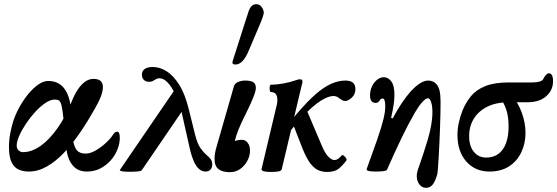

<svg xmlns="http://www.w3.org/2000/svg" viewBox="-20 -811 2670 920"><path d="M118 11Q92 11 70.5 2Q49 -7 36 -32.5Q23 -58 23 -107Q23 -139 29 -171.5Q35 -204 44 -232Q55 -265 73.5 -298.5Q92 -332 115.5 -360.5Q139 -389 163.5 -406Q188 -423 211 -423Q258 -423 284.5 -391Q311 -359 318 -305Q321 -285 321.5 -256.5Q322 -228 323.5 -199Q325 -170 328 -149Q335 -105 349 -90Q363 -75 391 -75Q412 -75 437.5 -89.5Q463 -104 485.5 -124.5Q508 -145 519 -162Q526 -173 531 -176.5Q536 -180 542 -180Q554 -180 554 -150Q554 -124 543 -95.5Q532 -67 511 -43Q490 -19 461 -4Q432 11 396 11Q356 11 332 -14.5Q308 -40 300 -84Q300 -87 299 -92.5Q298 -98 297.5 -103Q297 -108 296 -110Q289 -193 284.5 -238.5Q280 -284 275 -304.5Q270 -325 262.5 -329.5Q255 -334 242 -334Q222 -334 197.5 -317.5Q173 -301 149 -275Q125 -249 105 -219Q85 -189 72.5 -161Q60 -133 60 -114Q60 -98 69.5 -90Q79 -82 90 -82Q132 -82 174.5 -112Q217 -142 256 -197.5Q295 -253 325 -328Q337 -358 352.5 -381.5Q368 -405 387 -419Q406 -433 428 -433Q473 -433 473 -394Q473 -375 464 -350.5Q455 -326 435 -291Q402 -232 365 -177.5Q328 -123 288 -80.5Q248 -38 205 -13.5Q162 11 118 11Z M602 12Q554 12 554 4L824 -391L821 -357Q783 -436 744 -436Q734 -436 723 -429Q717 -425 710.5 -422Q704 -419 694 -419Q679 -419 669.5 -428Q660 -437 660 -453Q660 -471 673.5 -480.5Q687 -490 712 -490Q746 -490 778.5 -469.5Q811 -449 839 -404.5Q867 -360 885 -286L915 -165Q926 -122 940.5 -101.5Q955 -81 970 -68Q984 -57 990.5 -47Q997 -37 997 -23Q997 -9 989 1Q981 11 965 11Q948 11 933.5 -1.5Q919 -14 907.5 -41Q896 -68 887 -110L842 -310L870 -304L659 5Q657 8 644 10Q631 12 602 12Z M1081 14Q1046 14 1027 -0.5Q1008 -15 1008 -50Q1008 -64 1011 -80.5Q1014 -97 1020 -116L1101 -398Q1105 -412 1121.5 -418.5Q1138 -425 1153 -425Q1182 -425 1194 -417Q1206 -409 1206 -390Q1206 -376 1195 -347.5Q1184 -319 1158 -266Q1137 -225 1124 -193Q1111 -161 1105 -135Q1119 -141 1140 -141Q1156 -141 1167 -126.5Q1178 -112 1178 -89Q1178 -64 1165 -40Q1152 -16 1130.5 -1Q1109 14 1081 14ZM1109 -502Q1100 -502 1097 -504Q1094 -506 1094 -510Q1094 -512 1094 -514.5Q1094 -517 1095 -519L1170 -753Q1182 -791 1207 -791Q1225 -791 1234.5 -776.5Q1244 -762 1244 -750Q1244 -745 1239 -729.5Q1234 -714 1221 -684L1173 -571Q1145 -502 1109 -502Z M1279 13Q1233 13 1233 0L1304 -299Q1306 -305 1307.5 -314Q1309 -323 1309 -333Q1309 -370 1278 -370Q1274 -370 1272.5 -379Q1271 -388 1272.5 -396.5Q1274 -405 1278 -405Q1304 -405 1337.5 -411Q1371 -417 1399 -427Q1407 -430 1410.5 -430.5Q1414 -431 1418 -431Q1429 -431 1429 -422Q1429 -421 1429 -417Q1429 -413 1427 -408L1330 0Q1328 8 1313.5 10.5Q1299 13 1279 13ZM1322 -120 1304 -140Q1361 -218 1407.5 -272Q1454 -326 1493 -360Q1532 -394 1567 -409.5Q1602 -425 1635 -425Q1683 -425 1683 -384Q1683 -359 1665.5 -343Q1648 -327 1634 -327Q1627 -327 1620.5 -330.5Q1614 -334 1607 -339Q1594 -351 1578 -351Q1553 -351 1516.5 -328Q1480 -305 1432 -254Q1384 -203 1322 -120ZM1547 13Q1527 13 1507.5 5.5Q1488 -2 1469 -25.5Q1450 -49 1430 -98L1381 -224L1449 -285L1519 -120Q1536 -78 1552.5 -61Q1569 -44 1583 -44Q1599 -44 1617 -66Q1620 -70 1626.5 -65.5Q1633 -61 1638 -53.5Q1643 -46 1639 -41Q1620 -16 1601.5 -1.5Q1583 13 1547 13Z M2021 89Q2002 89 1989.5 72.5Q1977 56 1977 32Q1977 23 1979.5 12.5Q1982 2 1988 -14Q1998 -43 2009 -76Q2020 -109 2030 -143Q2040 -177 2046 -210.5Q2052 -244 2052 -274Q2052 -295 2049 -309.5Q2046 -324 2041.5 -332Q2037 -340 2030 -340Q2020 -340 2003.5 -322Q1987 -304 1969 -273Q1937 -218 1904 -149.5Q1871 -81 1834 3Q1832 7 1817.5 9Q1803 11 1780 11Q1737 11 1737 1Q1737 0 1737.5 -1.5Q1738 -3 1738 -4L1787 -141Q1809 -205 1817.5 -240.5Q1826 -276 1826 -301Q1826 -339 1814 -339Q1806 -339 1802.5 -334Q1799 -329 1794.5 -323.5Q1790 -318 1780 -318Q1753 -318 1753 -354Q1753 -376 1762 -396Q1771 -416 1786.5 -428.5Q1802 -441 1819 -441Q1840 -441 1855 -421Q1870 -401 1870 -357Q1870 -332 1865.5 -304.5Q1861 -277 1854 -246L1862 -244Q1882 -282 1903.5 -314.5Q1925 -347 1947 -372Q1971 -398 1992 -411.5Q2013 -425 2032 -425Q2043 -425 2053 -421Q2063 -417 2070 -409Q2081 -398 2086 -377.5Q2091 -357 2091 -324Q2091 -302 2090.5 -269.5Q2090 -237 2088.5 -200Q2087 -163 2085.5 -126Q2084 -89 2082 -57.5Q2080 -26 2078.5 -5Q2077 16 2076 21Q2067 55 2054.5 72Q2042 89 2021 89Z M2325 11Q2257 11 2214.5 -37Q2172 -85 2172 -164Q2172 -193 2178.5 -223Q2185 -253 2196 -281Q2212 -320 2237 -350.5Q2262 -381 2305.5 -398.5Q2349 -416 2418 -416H2529Q2552 -416 2566.5 -420.5Q2581 -425 2585 -436Q2590 -446 2597 -453Q2604 -460 2609 -460Q2630 -460 2630 -422Q2630 -379 2597.5 -350Q2565 -321 2506 -321H2419Q2358 -321 2315.5 -300Q2273 -279 2250.5 -242.5Q2228 -206 2228 -159Q2228 -111 2250.5 -83.5Q2273 -56 2310 -56Q2344 -56 2368 -73.5Q2392 -91 2404.5 -124.5Q2417 -158 2417 -204Q2417 -255 2405 -288Q2393 -321 2376 -345L2435 -348Q2461 -322 2479.5 -273Q2498 -224 2498 -174Q2498 -124 2478 -81.5Q2458 -39 2419.5 -14Q2381 11 2325 11Z"/></svg>

Font: Junicode VF
Style: Italic
Weight: 400
Italic angle: -11°
Designer: Peter S. Baker
Version: Version 2.209